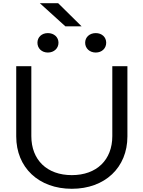

<svg xmlns="http://www.w3.org/2000/svg" viewBox="-20 -1162 893 1195"><path d="M175 -750H81V-313C81 -119 221 13 427 13C633 13 773 -119 773 -313V-750H679V-315C679 -167 582 -72 427 -72C272 -72 175 -167 175 -315ZM278 -835C316 -835 344 -861 344 -896C344 -931 316 -956 278 -956C240 -956 213 -931 213 -896C213 -861 240 -835 278 -835ZM576 -835C614 -835 641 -861 641 -896C641 -931 614 -956 576 -956C538 -956 510 -931 510 -896C510 -861 538 -835 576 -835ZM342 -1142H228L387 -998H488Z"/></svg>

Font: Bounded Light
Style: Regular
Weight: 300
Designer: Vlad Churkin
Version: Version 3.0